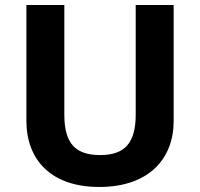

<svg xmlns="http://www.w3.org/2000/svg" viewBox="-20 -734 796 764"><path d="M671 -252V-714H520V-278C520 -167 478 -117 379 -117C284 -117 236 -159 236 -277V-714H85V-254C85 -95 186 10 375 10C574 10 671 -104 671 -252Z"/></svg>

Font: Noto Kufi Arabic
Style: Bold
Weight: 700
Designer: Monotype Design Team, David Williams, Khaled Hosny
Foundry: Google LLC
Version: Version 2.109